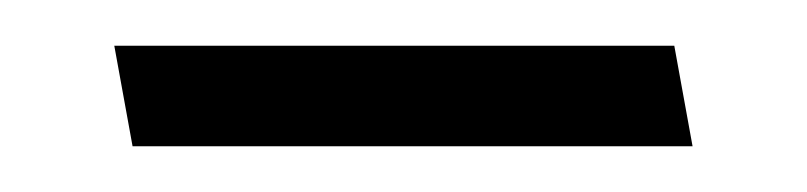

<svg xmlns="http://www.w3.org/2000/svg" viewBox="-20 -315 353 84"><path d="M275 -295H30L38 -251H283Z"/></svg>

Font: Catamaran ExtraLight
Style: Regular
Weight: 250
Designer: Pria Ravichandran
Version: Version 2.000